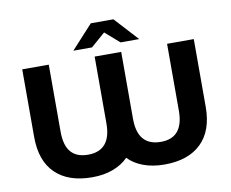

<svg xmlns="http://www.w3.org/2000/svg" viewBox="-93 -1022 1388 1154"><g transform="rotate(-10 600.5 -444.5)"><path d="M1124 -700V-287Q1124 -141 1045 -64.5Q966 12 821 12Q749 12 692.5 -9Q636 -30 600 -68Q563 -30 507 -9Q451 12 380 12Q235 12 156 -64.5Q77 -141 77 -287V-700H239V-292Q239 -207 274 -166.5Q309 -126 378 -126Q519 -126 519 -292V-700H681V-292Q681 -126 823 -126Q961 -126 961 -292V-700ZM687 -757 600 -833 513 -757H399L531 -901H669L801 -757Z"/></g></svg>

Font: Montserrat Alternates
Style: Bold
Weight: 700
Designer: Julieta Ulanovsky
Foundry: Julieta Ulanovsky
Version: Version 7.200